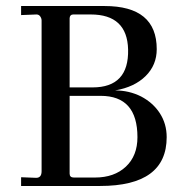

<svg xmlns="http://www.w3.org/2000/svg" viewBox="-20 -617 613 637"><path d="M50 0V-29L100 -27Q118 -27 118 -49V-549Q118 -556 113.5 -562.5Q109 -569 101 -569L50 -567V-597H327Q500 -597 500 -454Q500 -401 463 -364.5Q426 -328 362 -317Q408 -317 448 -297Q488 -276 510.5 -241Q533 -206 533 -162Q533 0 312 0ZM225 -28H295Q359 -28 397.5 -64Q436 -100 436 -162Q436 -299 314 -299H211V-41Q211 -28 225 -28ZM211 -327H287Q408 -327 405 -453Q402 -569 281 -569H223Q212 -569 211 -557Z"/></svg>

Font: UnnaRegular
Style: Regular
Weight: 400
Designer: Jorge de Buen Unna
Foundry: Omnibus-Type
Version: Version 2.008;hotconv 1.0.109;makeotfexe 2.5.65596